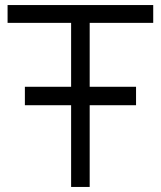

<svg xmlns="http://www.w3.org/2000/svg" viewBox="-20 -740 636 760"><path d="M261.5 0H335V-323.5H518.5V-396.5H335V-649.5H586.5V-720H10V-649.5H261.5V-396.5H78.5V-323.5H261.5Z"/></svg>

Font: Hauora
Style: Regular
Weight: 400
Designer: Mikhail Sharanda
Foundry: WCYS & Co.
Version: Version 1.010